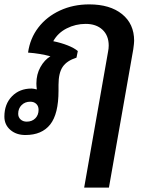

<svg xmlns="http://www.w3.org/2000/svg" viewBox="-33 -606 672 876"><path d="M579 -420Q579 -409 575 -381L464 250H351L460 -370Q463 -385 463 -398Q463 -444 434.5 -470.5Q406 -497 358 -497Q312 -497 271.5 -476.5Q231 -456 210 -418Q245 -411 275.5 -399Q306 -387 322 -373L316 -343Q272 -329 253 -301Q234 -273 234 -219V-192Q234 -86 196 -38Q158 10 83 10Q41 10 14 -13.5Q-13 -37 -13 -74Q-13 -131 21.5 -166.5Q56 -202 111 -202Q119 -202 135 -198Q133 -214 133 -225Q133 -267 151.5 -300Q170 -333 197 -349Q151 -362 95 -366Q104 -431 142 -480.5Q180 -530 240.5 -558Q301 -586 374 -586Q469 -586 524 -541.5Q579 -497 579 -420ZM143 -105Q143 -122 132.5 -132Q122 -142 105 -142Q81 -142 65.5 -126.5Q50 -111 50 -87Q50 -71 61 -61Q72 -51 89 -51Q113 -51 128 -66Q143 -81 143 -105Z"/></svg>

Font: Sarabun SemiBold
Style: Italic
Weight: 600
Italic angle: -10°
Designer: Suppakit Chalermlarp | Katatrad Co.,Ltd.
Foundry: Cadson Demak Co.,Ltd.
Version: Version 1.000; ttfautohint (v1.6)